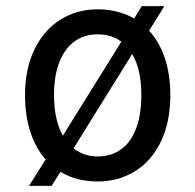

<svg xmlns="http://www.w3.org/2000/svg" viewBox="-20 -587 640 629"><path d="M468.5 -486.5Q502 -450 520 -396.5Q538 -343 538 -276Q538 -186.5 506.8 -122.5Q475.5 -58.5 421.5 -25.5Q367.5 7.5 300 7.5Q230.5 7.5 178 -24L149 22H75L129.5 -64.5Q97 -101.5 79.5 -154.8Q62 -208 62 -276Q62 -361.5 93 -425.2Q124 -489 178.2 -522.8Q232.5 -556.5 300 -556.5Q366.5 -556.5 419.5 -526.5L444.5 -567H518.5ZM157 -276Q157 -194 186 -142.5L377.5 -450.5Q345.5 -474.5 300 -474.5Q257 -474.5 224.8 -451.8Q192.5 -429 174.8 -384.2Q157 -339.5 157 -276ZM443 -276Q443 -360 413 -410L221 -101Q254.5 -74.5 300 -74.5Q343 -74.5 375.2 -96.8Q407.5 -119 425.2 -164.2Q443 -209.5 443 -276Z"/></svg>

Font: SplineSansMono30
Style: Regular
Weight: 400
Designer: Eben Sorkin, Mirko Velimirovic
Foundry: Sorkin Type
Version: Version 1.000